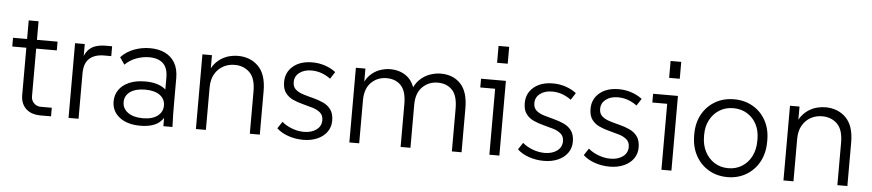

<svg xmlns="http://www.w3.org/2000/svg" viewBox="-42 -955 5556 1224"><g transform="rotate(5 2736.0 -343.0)"><path d="M233 0Q209 0 186.5 -7Q164 -14 146.5 -29Q129 -44 119 -66.5Q109 -89 109 -121V-597H172V-117Q172 -90 190 -72.5Q208 -55 233 -55H304V0ZM19 -422V-478H304V-422Z M416 0V-478H478V-364L468 -365Q477 -411 497.5 -435.5Q518 -460 547.5 -469.5Q577 -479 612 -479H653V-416H607Q548 -416 514 -386Q480 -356 480 -290V0Z M1023 0 1022 -174 1015 -193V-310Q1015 -372 984 -401Q953 -430 894 -430Q855 -430 813.5 -415Q772 -400 741 -369L710 -414Q744 -451 793.5 -469.5Q843 -488 896 -488Q950 -488 991 -468.5Q1032 -449 1055 -410Q1078 -371 1078 -311V-159Q1078 -119 1078.5 -79.5Q1079 -40 1081 0ZM876 10Q792 10 742.5 -28.5Q693 -67 693 -130Q693 -171 715 -203.5Q737 -236 780 -255Q823 -274 883 -274Q966 -274 1011.5 -237Q1057 -200 1057 -139H1045Q1045 -69 1003 -29.5Q961 10 876 10ZM888 -39Q948 -39 981.5 -64.5Q1015 -90 1015 -131Q1015 -173 981.5 -197.5Q948 -222 887 -222Q827 -222 792 -197.5Q757 -173 757 -131Q757 -90 792 -64.5Q827 -39 888 -39Z M1231 0V-478H1292V-350H1275Q1286 -390 1306.5 -416.5Q1327 -443 1353 -459Q1379 -475 1406 -481.5Q1433 -488 1457 -488Q1538 -488 1589 -436.5Q1640 -385 1640 -279V0H1576V-271Q1576 -355 1538 -392Q1500 -429 1442 -429Q1402 -429 1369 -411Q1336 -393 1315.5 -358Q1295 -323 1295 -270V0Z M1918 9Q1867 9 1821.5 -7Q1776 -23 1748 -50L1777 -94Q1803 -71 1841.5 -56.5Q1880 -42 1918 -42Q1967 -42 1998 -65Q2029 -88 2029 -126Q2029 -157 2009.5 -174Q1990 -191 1960 -200Q1930 -209 1896.5 -217.5Q1863 -226 1833 -239.5Q1803 -253 1784 -278.5Q1765 -304 1765 -348Q1765 -410 1811 -449Q1857 -488 1934 -488Q1978 -488 2017 -474.5Q2056 -461 2084 -439L2055 -394Q2030 -413 1999 -424.5Q1968 -436 1933 -436Q1886 -436 1856 -413Q1826 -390 1826 -353Q1826 -322 1845 -305.5Q1864 -289 1894.5 -279.5Q1925 -270 1959 -261.5Q1993 -253 2023.5 -239Q2054 -225 2073 -199Q2092 -173 2092 -128Q2092 -88 2070 -57Q2048 -26 2008.5 -8.5Q1969 9 1918 9Z M2213 0V-478H2274V-355L2259 -356Q2274 -406 2302 -434.5Q2330 -463 2364.5 -475.5Q2399 -488 2432 -488Q2495 -488 2538.5 -455Q2582 -422 2597 -353H2574Q2591 -405 2621.5 -434.5Q2652 -464 2688 -476Q2724 -488 2756 -488Q2835 -488 2883 -437.5Q2931 -387 2931 -281V0H2869V-274Q2869 -357 2834 -393Q2799 -429 2742 -429Q2684 -429 2644 -389.5Q2604 -350 2604 -275V0H2541V-274Q2541 -357 2506.5 -393Q2472 -429 2415 -429Q2356 -429 2316 -389.5Q2276 -350 2276 -275V0Z M3109 0V-450L3138 -422H3014V-478H3173V0ZM3107 -588V-696H3175V-588Z M3458 9Q3407 9 3361.5 -7Q3316 -23 3288 -50L3317 -94Q3343 -71 3381.5 -56.5Q3420 -42 3458 -42Q3507 -42 3538 -65Q3569 -88 3569 -126Q3569 -157 3549.5 -174Q3530 -191 3500 -200Q3470 -209 3436.5 -217.5Q3403 -226 3373 -239.5Q3343 -253 3324 -278.5Q3305 -304 3305 -348Q3305 -410 3351 -449Q3397 -488 3474 -488Q3518 -488 3557 -474.5Q3596 -461 3624 -439L3595 -394Q3570 -413 3539 -424.5Q3508 -436 3473 -436Q3426 -436 3396 -413Q3366 -390 3366 -353Q3366 -322 3385 -305.5Q3404 -289 3434.5 -279.5Q3465 -270 3499 -261.5Q3533 -253 3563.5 -239Q3594 -225 3613 -199Q3632 -173 3632 -128Q3632 -88 3610 -57Q3588 -26 3548.5 -8.5Q3509 9 3458 9Z M3879 9Q3828 9 3782.5 -7Q3737 -23 3709 -50L3738 -94Q3764 -71 3802.5 -56.5Q3841 -42 3879 -42Q3928 -42 3959 -65Q3990 -88 3990 -126Q3990 -157 3970.5 -174Q3951 -191 3921 -200Q3891 -209 3857.5 -217.5Q3824 -226 3794 -239.5Q3764 -253 3745 -278.5Q3726 -304 3726 -348Q3726 -410 3772 -449Q3818 -488 3895 -488Q3939 -488 3978 -474.5Q4017 -461 4045 -439L4016 -394Q3991 -413 3960 -424.5Q3929 -436 3894 -436Q3847 -436 3817 -413Q3787 -390 3787 -353Q3787 -322 3806 -305.5Q3825 -289 3855.5 -279.5Q3886 -270 3920 -261.5Q3954 -253 3984.5 -239Q4015 -225 4034 -199Q4053 -173 4053 -128Q4053 -88 4031 -57Q4009 -26 3969.5 -8.5Q3930 9 3879 9Z M4210 0V-450L4239 -422H4115V-478H4274V0ZM4208 -588V-696H4276V-588Z M4633 10Q4565 10 4512 -21.5Q4459 -53 4429 -108.5Q4399 -164 4399 -237V-246Q4399 -317 4429 -371.5Q4459 -426 4512 -457Q4565 -488 4633 -488Q4700 -488 4753 -457.5Q4806 -427 4836 -372.5Q4866 -318 4866 -248V-237Q4866 -164 4836 -108.5Q4806 -53 4753 -21.5Q4700 10 4633 10ZM4633 -47Q4683 -47 4721.5 -71.5Q4760 -96 4781.5 -138.5Q4803 -181 4803 -237V-248Q4803 -302 4781.5 -343Q4760 -384 4721.5 -407.5Q4683 -431 4633 -431Q4583 -431 4544.5 -407Q4506 -383 4484 -341.5Q4462 -300 4462 -246V-237Q4462 -181 4484 -138.5Q4506 -96 4544.5 -71.5Q4583 -47 4633 -47Z M4991 0V-478H5052V-350H5035Q5046 -390 5066.5 -416.5Q5087 -443 5113 -459Q5139 -475 5166 -481.5Q5193 -488 5217 -488Q5298 -488 5349 -436.5Q5400 -385 5400 -279V0H5336V-271Q5336 -355 5298 -392Q5260 -429 5202 -429Q5162 -429 5129 -411Q5096 -393 5075.5 -358Q5055 -323 5055 -270V0Z"/></g></svg>

Font: SUSE Thin Light
Style: Regular
Weight: 300
Version: Version 1.000